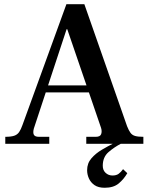

<svg xmlns="http://www.w3.org/2000/svg" viewBox="-20 -680 709 908"><path d="M5 0V-33Q32 -33 47 -38Q62 -43 70.5 -55.5Q79 -68 86 -88L294 -660H379L581 -83Q589 -63 597 -52Q605 -41 619 -37Q633 -33 658 -33V0H388V-33H433Q454 -33 458.5 -46Q463 -59 458 -75L298 -542H295L140 -72Q135 -53 140 -43Q145 -33 164 -33H213V0ZM188 -243 203 -276H394L406 -243ZM475 208Q445 208 427 195.5Q409 183 400.5 164Q392 145 392 125Q392 92 412.5 68.5Q433 45 462 28Q491 11 515 -1H553Q520 16 493 39.5Q466 63 466 104Q466 125 479.5 137.5Q493 150 512 150Q530 150 541 142Q552 134 562 120L582 139Q566 167 541.5 187.5Q517 208 475 208Z"/></svg>

Font: Frank Ruhl Libre Medium
Style: Regular
Weight: 500
Designer: Yanek Iontef
Foundry: Fontef
Version: Version 6.004